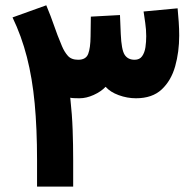

<svg xmlns="http://www.w3.org/2000/svg" viewBox="-20 -691 723 711"><path d="M483.4 -327.1Q451.2 -327.1 419.7 -338.6Q388.2 -350.1 371.1 -369.6Q354 -351.6 326.9 -339.4Q299.8 -327.1 274.4 -327.1Q267.6 -327.1 257.3 -327.4Q247.1 -327.6 240.2 -329.1Q247.1 -265.6 249 -210.4Q251 -155.3 251 -97.2V0H117.2V-98.6Q117.2 -214.8 108.4 -308.3Q99.6 -401.9 79.6 -479.7Q59.6 -557.6 26.4 -626.5L151.4 -671.4Q168.9 -629.4 180.2 -596.2Q191.4 -563 209.5 -520Q218.3 -499 231.2 -484.4Q244.1 -469.7 269.5 -469.7Q298.3 -469.7 306.6 -491.5Q314.9 -513.2 315.4 -555.7L316.4 -629.4L424.3 -635.3L427.2 -565.4Q429.7 -506.3 441.7 -488Q453.6 -469.7 478.5 -469.7Q497.1 -469.7 506.3 -482.9Q515.6 -496.1 518.6 -516.1Q521.5 -536.1 521.5 -557.1Q521.5 -581.5 517.8 -606.4Q514.2 -631.3 511.7 -648.4L637.7 -660.2Q640.1 -635.7 641.8 -610.1Q643.6 -584.5 643.6 -559.6Q643.6 -498.5 628.7 -445.6Q613.8 -392.6 578.9 -359.9Q543.9 -327.1 483.4 -327.1Z"/></svg>

Font: Vazirmatn UI NL ExtraBold
Style: Regular
Weight: 800
Designer: Saber Rastikerdar
Foundry: Saber Rastikerdar
Version: Version 33.003